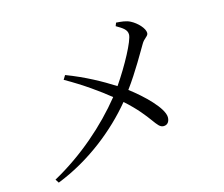

<svg xmlns="http://www.w3.org/2000/svg" viewBox="-105 -882 1210 1036"><g transform="rotate(-15 500.0 -364.0)"><path d="M616 -723C652 -702 674 -688 674 -661C674 -627 608 -504 542 -408C473 -452 387 -500 284 -539L270 -516C367 -461 446 -404 504 -357C397 -224 253 -98 88 -7L101 13C285 -59 444 -187 551 -317C681 -201 687 -135 727 -135C750 -135 761 -153 761 -176C760 -228 667 -317 593 -373C655 -457 711 -558 731 -591C748 -622 771 -625 771 -644C771 -670 736 -707 701 -725C678 -737 651 -739 623 -741Z"/></g></svg>

Font: Noto Serif CJK JP
Style: Regular
Weight: 400
Designer: Ryoko NISHIZUKA 西塚涼子 (kana & ideographs); Frank Grießhammer (Latin, Greek & Cyrillic); Wenlong ZHANG 张文龙 (bopomofo); San
Foundry: Adobe Systems Incorporated
Version: Version 1.000;PS 1;hotconv 16.6.53;makeotf.lib2.5.65590